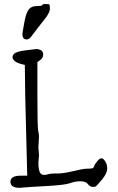

<svg xmlns="http://www.w3.org/2000/svg" viewBox="-20 -905 576 940"><path d="M109.4 -711.9Q89.8 -712.4 89.8 -737.8Q89.8 -741.2 90.8 -748.8Q91.8 -756.3 100.1 -800.3Q108.4 -844.2 121.6 -859.9Q134.8 -875.5 160.9 -875.5Q187 -875.5 187 -880.4Q187 -885.3 202.9 -885.3Q218.8 -885.3 221.4 -883.3Q224.1 -881.3 224.1 -861.8Q224.1 -842.3 197.5 -809.6Q170.9 -776.9 130.9 -723.1Q121.6 -711.9 109.4 -711.9ZM262.7 -55.7Q292 -55.7 339.4 -67.4Q386.7 -79.1 406.2 -79.1Q425.8 -79.1 432.1 -81.1Q438.5 -83 441.4 -92.3Q444.3 -101.6 456.1 -115.7Q467.8 -129.9 476.6 -129.9Q485.4 -129.9 495.1 -115.2Q504.9 -100.6 504.9 -79.1Q504.9 -57.6 480.5 -27.3Q455.1 2.9 449.2 7.8Q445.3 9.8 439.5 9.8Q439.5 9.8 430.7 9.8Q418.9 7.8 409.2 -4.9Q399.4 -17.6 374 -17.6Q348.6 -17.6 323.2 -8.3Q297.9 1 207 5.9Q116.2 10.7 100.1 12.7Q84 14.6 76.2 14.6Q31.2 14.6 31.2 -14.6Q31.2 -14.6 31.2 -15.6Q31.2 -44.9 82 -44.9Q82 -44.9 85 -44.9H113.3L103.5 -435.5L101.6 -586.9L76.2 -593.8Q56.6 -599.6 45.9 -612.3Q42 -619.1 41 -624Q41 -631.8 46.9 -639.6Q58.6 -653.3 106.4 -658.7Q154.3 -664.1 159.2 -665Q160.2 -665 161.1 -665Q168 -664.1 178.7 -660.2Q191.4 -653.3 191.4 -637.2Q191.4 -621.1 175.8 -610.4L163.1 -600.6V-438.5Q163.1 -280.3 167 -264.2Q170.9 -248 170.9 -237.3L168 -183.6L170.9 -144.5L168 -108.4Q168 -68.4 178.7 -55.7Q185.5 -48.8 195.3 -48.8Q195.3 -48.8 198.2 -48.8Q205.1 -48.8 210.9 -50.8Q226.6 -55.7 247.1 -55.7Q247.1 -55.7 253.9 -55.7Q253.9 -55.7 262.7 -55.7Z"/></svg>

Font: Drukaatie burti
Style: Light
Weight: 300
Version: Version 0.14